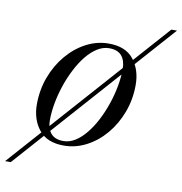

<svg xmlns="http://www.w3.org/2000/svg" viewBox="-141 -653 808 851"><g transform="rotate(10 263.0 -228.0)"><path d="M-62.5 123 562 -579H587.5L-37 123ZM181 10Q105.5 10 69 -36Q32.5 -82 32.5 -149.5Q32.5 -215 54.2 -273Q76 -331 113.5 -375.2Q151 -419.5 199.2 -444.8Q247.5 -470 300.5 -470Q376.5 -470 412.8 -423.8Q449 -377.5 449 -310Q449 -244.5 427.2 -186.5Q405.5 -128.5 368 -84.2Q330.5 -40 282.2 -15Q234 10 181 10ZM176 -9.5Q203.5 -9.5 229 -25.5Q254.5 -41.5 277.2 -69.5Q300 -97.5 318.8 -133.8Q337.5 -170 351.2 -210.5Q365 -251 372.5 -292Q380 -333 380 -370Q380 -407 362 -428.5Q344 -450 305.5 -450Q278.5 -450 252.8 -434Q227 -418 204.2 -390Q181.5 -362 162.8 -325.8Q144 -289.5 130.2 -249Q116.5 -208.5 109 -167.8Q101.5 -127 101.5 -89.5Q101.5 -53 119.8 -31.2Q138 -9.5 176 -9.5Z"/></g></svg>

Font: Bodoni Moda SC 11pt
Style: Italic
Weight: 400
Italic angle: -13°
Version: Version 2.005